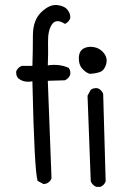

<svg xmlns="http://www.w3.org/2000/svg" viewBox="-20 -721 540 755"><path d="M358.4 13.7Q343.8 7.8 336.9 -7.8L324.2 -344.7L336.9 -368.2Q347.7 -376 364.3 -374Q378.9 -368.2 385.7 -352.5L395.5 -7.8Q389.6 7.8 375 13.7ZM151.4 2.9 127.9 -9.8Q115.2 -47.9 107.4 -401.4Q73.2 -394.5 50.8 -414.1Q42 -424.8 43.9 -441.4Q50.8 -456.1 65.4 -461.9H107.4Q109.4 -521.5 109.4 -581.5Q109.4 -641.6 142.1 -672.9Q174.8 -704.1 204.1 -701.2Q233.4 -698.2 246.1 -681.6Q258.8 -665 255.9 -648.4Q250 -633.8 235.4 -627Q201.2 -649.4 184.6 -625.5Q168 -601.6 168.9 -555.2Q169.9 -508.8 168 -463.9Q213.9 -470.7 250 -454.1Q258.8 -443.4 255.9 -426.8Q250 -412.1 235.4 -405.3L168 -403.3L182.6 -19.5Q176.8 -4.9 162.1 1ZM333 -430.7Q318.4 -434.6 303.7 -450.7Q289.1 -466.8 290 -493.7Q291 -520.5 308.6 -530.3Q326.2 -540 350.1 -535.6Q374 -531.2 389.2 -511.2Q404.3 -491.2 397 -467.3Q389.6 -443.4 372.1 -437.5Q354.5 -431.6 333 -430.7Z"/></svg>

Font: NaikaiFont
Style: Regular-Lite
Weight: 400
Version: Version 1.67